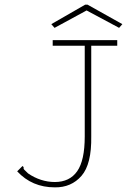

<svg xmlns="http://www.w3.org/2000/svg" viewBox="-20 -796 590 827"><path d="M216 11Q118 11 54 -58L71 -75L77 -81L82 -76Q80 -70 84.5 -65Q89 -60 101 -49Q127 -31 156.5 -21.5Q186 -12 216 -12Q280 -12 312.5 -58.5Q345 -105 345 -208V-599H207V-623H485V-599H373V-209Q375 -89 331 -38.5Q287 12 216 11ZM215 -676 201 -692 347 -776H357L507 -692L493 -676L353 -751Z"/></svg>

Font: Inconsolata SemiExpanded ExtraLight
Style: Regular
Weight: 200
Width: 6
Monospace: yes
Designer: Raph Levien, Cyreal, Brenton Simpson
Foundry: Raph Levien, Cyreal, Google
Version: Version 3.001; ttfautohint (v1.8.2.53-6de2)